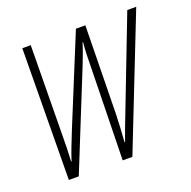

<svg xmlns="http://www.w3.org/2000/svg" viewBox="-100 -627 723 727"><g transform="rotate(-20 261.0 -263.5)"><path d="M58 1H98L253 -383C265 -414 276 -441 285 -471H287C284 -439 283 -405 283 -378L275 1H314L522 -528H486L348 -170C332 -130 319 -94 307 -61H305C308 -96 310 -144 311 -172L317 -528H279L134 -174C120 -138 101 -93 92 -62H90C92 -97 93 -133 93 -172L97 -528H63Z"/></g></svg>

Font: Noto Sans ExtraCondensed ExtraLight
Style: Italic
Weight: 200
Width: 2
Italic angle: -12°
Designer: Monotype Design Team
Foundry: Monotype Imaging Inc.
Version: Version 2.013